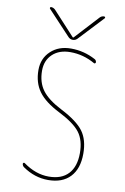

<svg xmlns="http://www.w3.org/2000/svg" viewBox="-103 -1009 705 1079"><g transform="rotate(10 250.0 -470.0)"><path d="M224.6 -800.8 93.8 -940.4Q91.8 -943.4 93.3 -946.8Q94.7 -950.2 98.6 -950.2Q111.3 -950.2 122.1 -940.4L248 -803.7H250H252L377.9 -940.4Q387.7 -950.2 401.4 -950.2Q405.3 -950.2 407.2 -946.8Q409.2 -943.4 406.2 -940.4L275.4 -800.8Q264.6 -790 250 -790Q235.4 -790 224.6 -800.8ZM245.1 -376Q162.1 -418 126 -467.8Q89.8 -517.6 89.8 -589.8Q89.8 -656.2 134.8 -698.2Q179.7 -740.2 250 -740.2Q324.2 -740.2 389.6 -705.1Q399.4 -700.2 400.4 -688.5Q400.4 -684.6 397 -682.1Q393.6 -679.7 390.6 -681.6Q324.2 -719.7 250 -719.7Q186.5 -719.7 148.4 -684.1Q110.4 -648.4 110.4 -589.8Q110.4 -523.4 143.6 -478.5Q176.8 -433.6 254.9 -393.6Q348.6 -345.7 384.3 -297.4Q419.9 -249 419.9 -169.9Q419.9 -84 375.5 -37.1Q331.1 9.8 250 9.8Q172.9 9.8 105.5 -37.1Q95.7 -43.9 94.7 -55.7Q94.7 -59.6 98.1 -61.5Q101.6 -63.5 105.5 -60.5Q175.8 -9.8 250 -9.8Q323.2 -9.8 361.8 -51.3Q400.4 -92.8 400.4 -169.9Q400.4 -243.2 367.2 -287.1Q334 -331.1 245.1 -376Z"/></g></svg>

Font: Rounded-X Mgen+ 2m thin
Style: Regular
Weight: 100
Designer: [Source Han Sans]
Ryoko NISHIZUKA  (kana & ideographs); Paul D. Hunt (Latin, Greek & Cyrillic); Wenlong ZHANG  (bopomofo
Version: Version 1.059.20150602